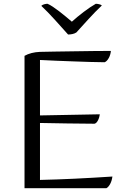

<svg xmlns="http://www.w3.org/2000/svg" viewBox="-20 -991 668 1018"><path d="M110 7V-695Q144 -714 192 -716Q221 -717 269.5 -717.5Q318 -718 372.5 -719Q427 -720 479.5 -720.5Q532 -721 568 -721Q566 -700 556.5 -683Q547 -666 535 -661Q501 -661 458 -662.5Q415 -664 369 -665.5Q323 -667 277 -669Q231 -671 192 -673V-379L509 -385Q507 -367 499 -352Q491 -337 481 -335Q408 -336 336 -336.5Q264 -337 192 -339V-37Q280 -39 375 -43.5Q470 -48 576 -55Q573 -32 564 -15.5Q555 1 544 7ZM520 -962Q485 -929 450 -890.5Q415 -852 385 -819Q376 -813 364 -810.5Q352 -808 341 -808Q308 -845 270.5 -886.5Q233 -928 199 -960Q205 -966 215 -968.5Q225 -971 232 -971Q244 -966 260.5 -955Q277 -944 294.5 -930.5Q312 -917 329.5 -902.5Q347 -888 361 -876Q374 -888 390.5 -901.5Q407 -915 424 -928Q441 -941 457.5 -952Q474 -963 488 -971Q496 -971 506 -968.5Q516 -966 520 -962Z"/></svg>

Font: Gotu
Style: Regular
Weight: 400
Designer: Sarang Kulkarni & Kailash Malviya
Foundry: Ek Type
Version: Version 2.320;hotconv 1.0.109;makeotfexe 2.5.65596; ttfautoh